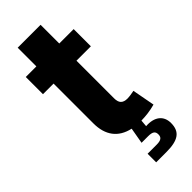

<svg xmlns="http://www.w3.org/2000/svg" viewBox="-284 -708 944 944"><g transform="rotate(-45 187.5 -236.0)"><path d="M83.5 -675.8V-545.9H9.8V-426.3H83.5V-149.4C83.5 -66.4 123 -14.6 198.2 2L183.6 85.4H229.5C259.8 85.4 271.5 93.8 271.5 114.7C271.5 135.7 259.8 144.5 229.5 144.5H166.5V204.1H237.3C319.3 204.1 355 180.2 355 119.1C355 67.9 318.4 39.1 257.3 43.5L260.3 7.8C290 7.3 323.2 3.9 357.9 -5.9L335.9 -123.5C326.2 -121.1 300.8 -117.2 289.1 -117.2C256.3 -117.2 242.7 -132.3 242.7 -164.1V-426.3H342.8V-545.9H242.7V-675.8Z"/></g></svg>

Font: Raveo
Style: Bold
Weight: 700
Designer: Jakub Foglar, Rasmus Andersson (Inter)
Foundry: Jakubfoglar.com
Version: Version 1.100;Glyphs 3.2.3 (3260)